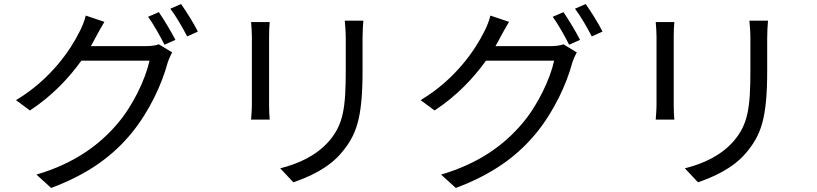

<svg xmlns="http://www.w3.org/2000/svg" viewBox="-20 -860 4040 949"><path d="M429 -632C437 -646 445 -660 452 -674C462 -692 480 -726 496 -752L404 -783C398 -757 383 -721 373 -703C329 -614 231 -468 59 -365L128 -314C238 -386 321 -475 382 -560H719C699 -469 638 -339 560 -248C469 -141 344 -51 160 3L233 69C420 -1 540 -92 631 -203C720 -312 781 -447 808 -548C813 -564 823 -587 831 -601L765 -641C749 -635 727 -632 700 -632ZM712 -777C739 -740 773 -679 793 -639L847 -663C826 -704 790 -764 765 -800ZM822 -817C850 -780 883 -723 905 -680L958 -704C940 -741 901 -803 875 -840Z M1221 -751C1223 -732 1225 -697 1225 -679V-346C1225 -316 1222 -284 1221 -269H1313C1311 -287 1310 -320 1310 -345V-679C1310 -703 1311 -732 1313 -751ZM1684 -758C1686 -734 1689 -705 1689 -672V-514C1689 -325 1677 -244 1605 -161C1543 -91 1457 -51 1365 -28L1430 41C1503 16 1603 -27 1668 -105C1740 -191 1772 -270 1772 -510V-672C1772 -705 1774 -734 1776 -758Z M2429 -632C2437 -646 2445 -660 2452 -674C2462 -692 2480 -726 2496 -752L2404 -783C2398 -757 2383 -721 2373 -703C2329 -614 2231 -468 2059 -365L2128 -314C2238 -386 2321 -475 2382 -560H2719C2699 -469 2638 -339 2560 -248C2469 -141 2344 -51 2160 3L2233 69C2420 -1 2540 -92 2631 -203C2720 -312 2781 -447 2808 -548C2813 -564 2823 -587 2831 -601L2765 -641C2749 -635 2727 -632 2700 -632ZM2712 -777C2739 -740 2773 -679 2793 -639L2847 -663C2826 -704 2790 -764 2765 -800ZM2822 -817C2850 -780 2883 -723 2905 -680L2958 -704C2940 -741 2901 -803 2875 -840Z M3221 -751C3223 -732 3225 -697 3225 -679V-346C3225 -316 3222 -284 3221 -269H3313C3311 -287 3310 -320 3310 -345V-679C3310 -703 3311 -732 3313 -751ZM3684 -758C3686 -734 3689 -705 3689 -672V-514C3689 -325 3677 -244 3605 -161C3543 -91 3457 -51 3365 -28L3430 41C3503 16 3603 -27 3668 -105C3740 -191 3772 -270 3772 -510V-672C3772 -705 3774 -734 3776 -758Z"/></svg>

Font: Source Han Sans KR Regular
Style: Regular
Weight: 400
Designer: Ryoko NISHIZUKA (kana & ideographs); Paul D. Hunt (Latin, Greek & Cyrillic); Wenlong ZHANG (bopomofo); Sandoll Communica
Foundry: Adobe Systems Incorporated
Version: Version 1.004;PS 1.004;hotconv 1.0.82;makeotf.lib2.5.63406